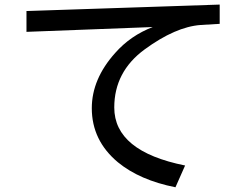

<svg xmlns="http://www.w3.org/2000/svg" viewBox="-20 -750 1040 818"><path d="M916 -730.5V-648.4L835 -643.6Q727.5 -635.7 595.7 -539.1Q466.8 -444.3 466.8 -292Q466.8 -105.5 768.6 -44.9L727.5 47.9Q575.2 17.6 482.4 -58.6Q371.1 -151.4 371.1 -289.1Q371.1 -413.1 470.7 -524.4Q536.1 -598.6 630.9 -634.8L92.8 -614.3V-703.1Z"/></svg>

Font: MotoyaLCedar
Style: W3 mono
Weight: 400
Version: Version 1.01